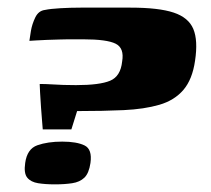

<svg xmlns="http://www.w3.org/2000/svg" viewBox="-20 -480 554 503"><path d="M167 -141H92Q92 -143 90.5 -159.5Q89 -176 87.5 -198Q86 -220 85 -237.5Q84 -255 84 -260Q100 -260 115 -259Q130 -258 146 -257.5Q162 -257 179 -257Q241 -257 268.5 -268.5Q296 -280 300 -319Q306 -354 283 -365.5Q260 -377 198 -377H158Q151 -377 135.5 -376.5Q120 -376 103 -375.5Q86 -375 73 -374Q60 -373 57 -373Q58 -381 61 -399Q64 -417 72.5 -434.5Q81 -452 98 -454Q112 -457 138.5 -458.5Q165 -460 191 -460Q212 -460 234 -460Q256 -460 278.5 -460Q301 -460 322 -460Q396 -460 435 -447Q474 -434 486.5 -404Q499 -374 491 -321Q484 -272 460.5 -244.5Q437 -217 397.5 -205.5Q358 -194 304 -191.5Q250 -189 182 -189ZM46 -53Q51 -90 78 -99.5Q105 -109 143 -109Q181 -109 201.5 -99Q222 -89 217 -53Q213 -26 201 -14.5Q189 -3 169 0Q149 3 124 3Q99 3 80 0Q61 -3 51.5 -14.5Q42 -26 46 -53Z"/></svg>

Font: Genos Thin ExtraBold
Style: Italic
Weight: 800
Italic angle: -8°
Version: Version 1.010